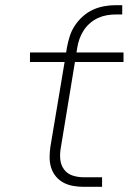

<svg xmlns="http://www.w3.org/2000/svg" viewBox="-20 -723 540 743"><path d="M304 0Q284 0 263.5 -3.5Q243 -7 226 -16Q209 -25 196.5 -40Q184 -55 178 -74Q172 -93 172 -113.5Q172 -134 175 -155L230 -483H96V-520H236L239 -539Q243 -561 250 -583Q257 -605 270 -624.5Q283 -644 301 -660Q319 -676 340 -685.5Q361 -695 383.5 -699Q406 -703 428 -703H453V-667H428Q411 -667 393.5 -664Q376 -661 359.5 -653.5Q343 -646 328.5 -633.5Q314 -621 304 -605.5Q294 -590 288 -573.5Q282 -557 279 -539L276 -520H458V-483H270L215 -149Q211 -126 213.5 -104.5Q216 -83 228.5 -66.5Q241 -50 261.5 -43.5Q282 -37 304 -37H375V0Z"/></svg>

Font: Iosevka SS04 XLt Obl
Style: Regular
Weight: 200
Italic angle: -9°
Monospace: yes
Designer: Belleve Invis
Foundry: Belleve Invis
Version: Version 19.0.0; ttfautohint (v1.8.4)